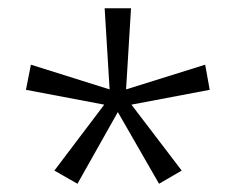

<svg xmlns="http://www.w3.org/2000/svg" viewBox="-20 -820 572 466"><path d="M298 -800 286 -603 478 -663 489 -602 299 -566 421 -406 366 -374 266 -548 168 -374 112 -406 233 -566 43 -602 55 -663 246 -603 234 -800Z"/></svg>

Font: Noto Sans Tamil Light
Style: Regular
Weight: 300
Designer: Jelle Bosma - Monotype Design Team
Foundry: Monotype Imaging Inc.
Version: Version 2.004; ttfautohint (v1.8.4.7-5d5b)